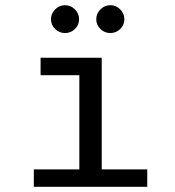

<svg xmlns="http://www.w3.org/2000/svg" viewBox="-20 -718 672 738"><path d="M110 0V-67H285V-429H136V-496H371V-67H546V0ZM404 -591Q382 -591 366 -606.5Q350 -622 350 -644Q350 -666 366 -682Q382 -698 404 -698Q426 -698 442 -682Q458 -666 458 -644Q458 -622 442 -606.5Q426 -591 404 -591ZM230 -591Q208 -591 192 -606.5Q176 -622 176 -644Q176 -666 192 -682Q208 -698 230 -698Q252 -698 268 -682Q284 -666 284 -644Q284 -622 268 -606.5Q252 -591 230 -591Z"/></svg>

Font: Atkinson Hyperlegible Mono ExtraLight
Style: Regular
Weight: 400
Monospace: yes
Version: Version 2.001